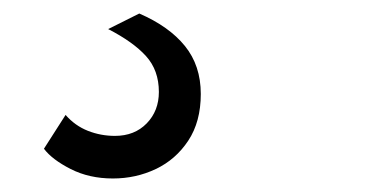

<svg xmlns="http://www.w3.org/2000/svg" viewBox="-20 -49 540 284"><path d="M140 -6 186 -29Q230 -10 253.5 19Q277 48 277 90Q277 131 258.5 159Q240 187 210.5 201Q181 215 147 215Q112 215 84.5 201Q57 187 45 171L77 121Q91 137 110 144.5Q129 152 150 152Q179 152 197 133.5Q215 115 215 87Q215 55 196 34Q177 13 140 -6Z"/></svg>

Font: Prodigy Sans
Style: Italic
Weight: 400
Italic angle: -13°
Designer: Wei Huang
Foundry: Wei Huang
Version: Version 1.003; ttfautohint (v1.8.3)